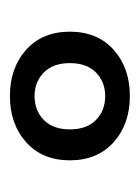

<svg xmlns="http://www.w3.org/2000/svg" viewBox="34 -870 288 397"><g transform="rotate(-90 178.5 -672.0)"><path d="M45 -672Q45 -729 82.5 -762.5Q120 -796 178 -796Q236 -796 273.5 -762.5Q311 -729 311 -672Q311 -615 273.5 -581.5Q236 -548 178 -548Q120 -548 82.5 -581.5Q45 -615 45 -672ZM246 -672Q246 -707 226.5 -726Q207 -745 178 -745Q148 -745 128.5 -726Q109 -707 109 -672Q109 -637 128.5 -618Q148 -599 178 -599Q207 -599 226.5 -618Q246 -637 246 -672Z"/></g></svg>

Font: Maitree Medium
Style: Regular
Weight: 500
Designer: CadsonDemak Team
Foundry: CadsonDemak
Version: Version 1.010